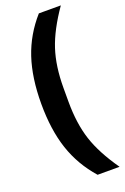

<svg xmlns="http://www.w3.org/2000/svg" viewBox="-166 -834 638 977"><g transform="rotate(-20 153.0 -345.0)"><path d="M37 -345Q37 -486 72 -591Q107 -696 183 -782H302Q229 -677 200 -588.5Q171 -500 171 -382V-308Q171 -190 200 -101Q229 -12 302 92H183Q107 6 72 -99Q37 -204 37 -345Z"/></g></svg>

Font: Mozilla Headline BETA
Style: Bold
Weight: 700
Designer: Studio DRAMA
Foundry: Studio DRAMA
Version: Version 0.100